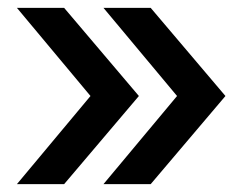

<svg xmlns="http://www.w3.org/2000/svg" viewBox="-20 -590 619 488"><path d="M363 -570 553 -346 363 -122H243L430 -346L243 -570ZM23 -122 210 -346 23 -570H143L333 -346L143 -122Z"/></svg>

Font: LT Superior Semi-bold
Style: Regular
Weight: 600
Designer: Daniel Lyons
Foundry: LyonsType
Version: Version 1.0